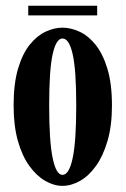

<svg xmlns="http://www.w3.org/2000/svg" viewBox="-20 -624 430 656"><path d="M193.5 11Q164 11 134.5 -6Q105 -23 80.2 -57.2Q55.5 -91.5 41 -143Q26.5 -194.5 26.5 -263.5Q26.5 -338.5 41.8 -389.8Q57 -441 82 -471.8Q107 -502.5 136.2 -516Q165.5 -529.5 193.5 -529.5Q221.5 -529.5 251.2 -516Q281 -502.5 306 -471.8Q331 -441 346.8 -389.8Q362.5 -338.5 362.5 -263.5Q362.5 -194.5 347.5 -143Q332.5 -91.5 308 -57.2Q283.5 -23 253.5 -6Q223.5 11 193.5 11ZM193.5 -26.5Q216 -26.5 228.2 -83.5Q240.5 -140.5 240.5 -263.5Q240.5 -386 228.2 -439.2Q216 -492.5 193.5 -492.5Q172 -492.5 160 -439.2Q148 -386 148 -263.5Q148 -140.5 160 -83.5Q172 -26.5 193.5 -26.5ZM76.5 -571.5V-604.5H312V-571.5Z"/></svg>

Font: Imbue 24pt
Style: Bold
Weight: 700
Designer: Tyler Finck
Foundry: Etcetera Type Company
Version: Version 1.102